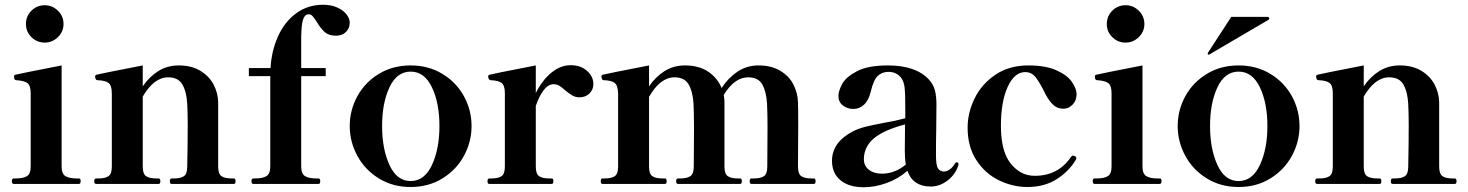

<svg xmlns="http://www.w3.org/2000/svg" viewBox="-20 -773 6170 807"><path d="M89 -672Q89 -705 112 -728Q135 -751 168 -751Q200 -751 223.5 -728Q247 -705 247 -672Q247 -640 223.5 -617Q200 -594 168 -594Q135 -594 112 -617Q89 -640 89 -672ZM37 0Q30 0 30 -12Q30 -23 37 -23H48Q77 -23 93 -32.5Q109 -42 109 -73V-381Q109 -413 95.5 -423.5Q82 -434 48 -436Q39 -436 39 -451Q39 -458 45 -459Q55 -462 239 -498V-73Q239 -42 255.5 -32.5Q272 -23 301 -23H312Q319 -23 319 -12Q319 0 312 0Z M963 -23Q970 -23 970 -11Q970 0 963 0H701Q694 0 694 -11Q694 -23 701 -23H712Q739 -23 753 -32.5Q767 -42 767 -73Q769 -172 769 -246Q769 -298 767 -336Q764 -388 746.5 -418Q729 -448 687 -448Q627 -448 580 -367V-73Q580 -42 594 -32.5Q608 -23 636 -23H647Q654 -23 654 -11Q654 0 647 0H384Q376 0 376 -11Q376 -23 384 -23H394Q422 -23 436 -32.5Q450 -42 450 -73V-381Q450 -414 436 -424.5Q422 -435 389 -436Q380 -437 380 -452Q380 -458 386 -459Q395 -462 580 -498V-410Q607 -450 645 -474Q683 -498 731 -498Q785 -498 822 -475.5Q859 -453 877.5 -418Q896 -383 897 -344V-246V-73Q897 -42 911 -32.5Q925 -23 953 -23Z M1450 -678Q1450 -655 1434.5 -639Q1419 -623 1392 -623Q1362 -623 1345 -638Q1328 -653 1312 -680Q1301 -697 1294 -705Q1287 -713 1277 -713Q1262 -713 1254.5 -693Q1247 -673 1246 -619V-580V-487H1349V-453H1246V-73Q1246 -42 1262.5 -32.5Q1279 -23 1308 -23H1319Q1326 -23 1326 -11Q1326 0 1319 0H1044Q1037 0 1037 -11Q1037 -23 1044 -23H1054Q1083 -23 1099.5 -32.5Q1116 -42 1116 -73V-453H1026V-487H1117Q1121 -558 1148 -619Q1175 -680 1224 -716.5Q1273 -753 1338 -753Q1372 -753 1397.5 -741.5Q1423 -730 1436.5 -712.5Q1450 -695 1450 -678Z M1450 -243Q1450 -310 1482 -368.5Q1514 -427 1572.5 -462.5Q1631 -498 1706 -498Q1781 -498 1839.5 -462.5Q1898 -427 1930 -368.5Q1962 -310 1962 -243Q1962 -177 1930 -118Q1898 -59 1839.5 -23Q1781 13 1706 13Q1631 13 1572.5 -23Q1514 -59 1482 -118Q1450 -177 1450 -243ZM1827 -243Q1827 -340 1795.5 -406Q1764 -472 1706 -472Q1648 -472 1617 -406Q1586 -340 1586 -243Q1586 -147 1617 -79.5Q1648 -12 1706 -12Q1764 -12 1795.5 -79.5Q1827 -147 1827 -243Z M2474 -420Q2474 -396 2457.5 -380Q2441 -364 2416 -364Q2399 -364 2386 -371.5Q2373 -379 2356 -393Q2342 -406 2331 -412.5Q2320 -419 2307 -419Q2284 -419 2265 -394Q2246 -369 2232 -328V-73Q2232 -42 2246 -32.5Q2260 -23 2288 -23H2299Q2306 -23 2306 -11Q2306 0 2299 0H2036Q2029 0 2029 -11Q2029 -23 2036 -23H2046Q2074 -23 2088 -32.5Q2102 -42 2102 -73V-382Q2102 -414 2088 -424.5Q2074 -435 2041 -436Q2036 -437 2034 -442Q2032 -447 2032 -452Q2032 -458 2038 -459Q2047 -462 2232 -498V-382Q2259 -436 2297.5 -467.5Q2336 -499 2378 -499Q2421 -499 2447.5 -475Q2474 -451 2474 -420Z M3401 -23Q3408 -23 3408 -11Q3408 0 3401 0H3138Q3131 0 3131 -11Q3131 -23 3138 -23H3149Q3177 -23 3191 -32.5Q3205 -42 3205 -73L3206 -236Q3206 -294 3204 -336Q3201 -388 3184 -418Q3167 -448 3125 -448Q3067 -448 3022 -374Q3025 -359 3025 -343V-248V-73Q3025 -42 3039 -32.5Q3053 -23 3081 -23H3091Q3098 -23 3098 -11Q3098 0 3091 0H2829Q2822 0 2822 -11Q2822 -23 2829 -23H2840Q2867 -23 2881.5 -32.5Q2896 -42 2896 -73L2897 -235Q2897 -294 2895 -336Q2892 -388 2874.5 -418Q2857 -448 2815 -448Q2755 -448 2708 -366V-73Q2708 -42 2722 -32.5Q2736 -23 2764 -23H2775Q2782 -23 2782 -11Q2782 0 2775 0H2512Q2505 0 2505 -11Q2505 -23 2512 -23H2522Q2550 -23 2564 -32.5Q2578 -42 2578 -73V-381Q2577 -414 2563.5 -424.5Q2550 -435 2517 -436Q2512 -436 2510 -441.5Q2508 -447 2508 -451Q2508 -458 2514 -459Q2523 -462 2708 -498V-410Q2735 -450 2773 -474Q2811 -498 2859 -498Q2918 -498 2957 -471.5Q2996 -445 3013 -403Q3041 -446 3080 -472Q3119 -498 3168 -498Q3222 -498 3259.5 -475.5Q3297 -453 3315 -417.5Q3333 -382 3334 -343Q3335 -320 3335 -248L3334 -73Q3334 -42 3348 -32.5Q3362 -23 3390 -23Z M4009 -83 4008 -78Q3996 -40 3963 -14.5Q3930 11 3892 11Q3817 11 3794 -55Q3755 -21 3706 -3.5Q3657 14 3611 14Q3548 14 3512.5 -15.5Q3477 -45 3477 -97Q3477 -175 3565 -221Q3589 -233 3617 -240Q3645 -247 3692 -256Q3745 -265 3785 -276V-321Q3785 -382 3782 -406.5Q3779 -431 3767 -447Q3747 -471 3714 -471Q3689 -471 3670.5 -455Q3652 -439 3640 -388Q3631 -351 3611.5 -333Q3592 -315 3567 -315Q3542 -315 3523 -329.5Q3504 -344 3504 -370Q3504 -390 3519.5 -419.5Q3535 -449 3581.5 -473.5Q3628 -498 3712 -498Q3830 -498 3885 -438Q3903 -418 3909.5 -393.5Q3916 -369 3916 -333L3915 -223Q3914 -190 3914 -121Q3914 -77 3923 -64.5Q3932 -52 3947 -52Q3959 -52 3971.5 -60.5Q3984 -69 3994 -86Q3997 -91 4001 -91Q4004 -91 4006.5 -89Q4009 -87 4009 -83ZM3787 -81Q3783 -106 3783 -140L3784 -250Q3693 -226 3652 -190.5Q3611 -155 3611 -104Q3611 -76 3632 -59.5Q3653 -43 3688 -43Q3713 -43 3738.5 -52.5Q3764 -62 3787 -81Z M4047 -237Q4047 -299 4076.5 -359.5Q4106 -420 4164 -459Q4222 -498 4302 -498Q4375 -498 4420.5 -477.5Q4466 -457 4485.5 -428.5Q4505 -400 4505 -377Q4505 -350 4488 -333Q4471 -316 4450 -316Q4424 -316 4406.5 -332.5Q4389 -349 4374 -378Q4351 -425 4333.5 -447.5Q4316 -470 4289 -470Q4244 -470 4215.5 -408Q4187 -346 4187 -244Q4187 -136 4228.5 -85Q4270 -34 4329 -34Q4428 -34 4482 -114Q4486 -119 4490 -119Q4493 -119 4497 -117Q4504 -114 4504 -108Q4504 -104 4502 -102Q4475 -55 4423 -21Q4371 13 4298 13Q4237 13 4179 -15Q4121 -43 4084 -99.5Q4047 -156 4047 -237Z M4632 -672Q4632 -705 4655 -728Q4678 -751 4711 -751Q4743 -751 4766.5 -728Q4790 -705 4790 -672Q4790 -640 4766.5 -617Q4743 -594 4711 -594Q4678 -594 4655 -617Q4632 -640 4632 -672ZM4580 0Q4573 0 4573 -12Q4573 -23 4580 -23H4591Q4620 -23 4636 -32.5Q4652 -42 4652 -73V-381Q4652 -413 4638.5 -423.5Q4625 -434 4591 -436Q4582 -436 4582 -451Q4582 -458 4588 -459Q4598 -462 4782 -498V-73Q4782 -42 4798.5 -32.5Q4815 -23 4844 -23H4855Q4862 -23 4862 -12Q4862 0 4855 0Z M4930 -243Q4930 -310 4962 -368.5Q4994 -427 5052.5 -462.5Q5111 -498 5186 -498Q5261 -498 5319.5 -462.5Q5378 -427 5410 -368.5Q5442 -310 5442 -243Q5442 -177 5410 -118Q5378 -59 5319.5 -23Q5261 13 5186 13Q5111 13 5052.5 -23Q4994 -59 4962 -118Q4930 -177 4930 -243ZM5307 -243Q5307 -340 5275.5 -406Q5244 -472 5186 -472Q5128 -472 5097 -406Q5066 -340 5066 -243Q5066 -147 5097 -79.5Q5128 -12 5186 -12Q5244 -12 5275.5 -79.5Q5307 -147 5307 -243ZM5312 -690Q5315 -693 5315 -696Q5315 -698 5313 -700Q5311 -702 5308 -702H5155L5057 -551L5056 -547Q5056 -546 5057 -544.5Q5058 -543 5060 -543L5063 -544Z M6095 -23Q6102 -23 6102 -11Q6102 0 6095 0H5833Q5826 0 5826 -11Q5826 -23 5833 -23H5844Q5871 -23 5885 -32.5Q5899 -42 5899 -73Q5901 -172 5901 -246Q5901 -298 5899 -336Q5896 -388 5878.5 -418Q5861 -448 5819 -448Q5759 -448 5712 -367V-73Q5712 -42 5726 -32.5Q5740 -23 5768 -23H5779Q5786 -23 5786 -11Q5786 0 5779 0H5516Q5508 0 5508 -11Q5508 -23 5516 -23H5526Q5554 -23 5568 -32.5Q5582 -42 5582 -73V-381Q5582 -414 5568 -424.5Q5554 -435 5521 -436Q5512 -437 5512 -452Q5512 -458 5518 -459Q5527 -462 5712 -498V-410Q5739 -450 5777 -474Q5815 -498 5863 -498Q5917 -498 5954 -475.5Q5991 -453 6009.5 -418Q6028 -383 6029 -344V-246V-73Q6029 -42 6043 -32.5Q6057 -23 6085 -23Z"/></svg>

Font: Shippori Mincho ExtraBold
Style: Regular
Weight: 800
Designer: FONTDASU
Foundry: FONTDASU / Google Inc. / but / Adobe
Version: Version 3.110; ttfautohint (v1.8.3)